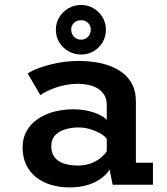

<svg xmlns="http://www.w3.org/2000/svg" viewBox="-20 -764 690 794"><path d="M268 11Q226 11 190.5 0.2Q155 -10.5 128.8 -31.5Q102.5 -52.5 88 -83.2Q73.5 -114 73.5 -154Q73.5 -187.5 85.8 -213.5Q98 -239.5 119 -258.2Q140 -277 166.8 -289Q193.5 -301 223.2 -306.5Q253 -312 282.5 -312Q317 -312 345.2 -305.2Q373.5 -298.5 393.2 -288.2Q413 -278 421.5 -268.5V-329.5Q421.5 -353.5 411.8 -370.2Q402 -387 385.2 -397.5Q368.5 -408 346.8 -412.8Q325 -417.5 301.5 -417.5Q276.5 -417.5 253.2 -413Q230 -408.5 210 -401.5Q190 -394.5 173.8 -386.5Q157.5 -378.5 147 -370.5L94.5 -460Q112.5 -472.5 145.2 -484.2Q178 -496 220 -504Q262 -512 308.5 -512Q341 -512 374 -507Q407 -502 437 -490.5Q467 -479 490.8 -459.8Q514.5 -440.5 528.2 -412.2Q542 -384 542 -344.5V-91H612.5V0H446L433 -63Q424.5 -47 403 -29.8Q381.5 -12.5 347.8 -0.8Q314 11 268 11ZM301 -79.5Q333.5 -79.5 358 -89.2Q382.5 -99 398.5 -113Q414.5 -127 421.5 -138.5V-189.5Q414 -201 395.5 -211.8Q377 -222.5 353.2 -229.8Q329.5 -237 304.5 -237Q277 -237 251 -229.5Q225 -222 208.5 -205Q192 -188 192 -159.5Q192 -131 205.8 -113.5Q219.5 -96 244.2 -87.8Q269 -79.5 301 -79.5ZM316 -538.5Q287 -538.5 263.2 -552Q239.5 -565.5 225.2 -588.8Q211 -612 211 -641.5Q211 -669.5 225.2 -692.8Q239.5 -716 263.2 -729.8Q287 -743.5 316 -743.5Q343.5 -743.5 366.8 -729.8Q390 -716 404 -692.8Q418 -669.5 418 -641.5Q418 -612 404 -588.8Q390 -565.5 366.8 -552Q343.5 -538.5 316 -538.5ZM316 -600Q332 -600 343.8 -611.8Q355.5 -623.5 355.5 -642.5Q355.5 -658.5 343.8 -669.5Q332 -680.5 316 -680.5Q297.5 -680.5 286 -669.5Q274.5 -658.5 274.5 -642.5Q274.5 -623.5 286 -611.8Q297.5 -600 316 -600Z"/></svg>

Font: Trispace Thin Medium
Style: Regular
Weight: 500
Version: Version 1.210